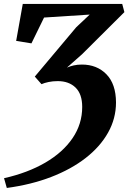

<svg xmlns="http://www.w3.org/2000/svg" viewBox="-28 -763 650 974"><path d="M6.5 190.5 -7.5 141Q112.5 114 201.8 62Q291 10 340 -62Q389 -134 389 -220.5Q389 -286 355.2 -318.8Q321.5 -351.5 265 -351.5Q240 -351.5 218.5 -347Q197 -342.5 182.5 -336L148.5 -374.5L358.5 -624.5L427 -689L195.5 -674L131.5 -543L54 -555.5L87.5 -743H592L603 -701.5L388.5 -488L311.5 -420Q327.5 -427 346 -431.2Q364.5 -435.5 387.5 -435.5Q463.5 -435.5 511.8 -386.2Q560 -337 560.5 -243.5Q560.5 -162 520.2 -90.2Q480 -18.5 406.2 38.8Q332.5 96 231 135Q129.5 174 6.5 190.5Z"/></svg>

Font: Merriweather 28pt ExtraBold
Style: Italic
Weight: 800
Italic angle: -7.8°
Version: Version 2.101